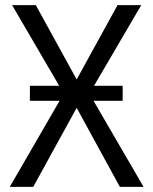

<svg xmlns="http://www.w3.org/2000/svg" viewBox="-20 -725 595 745"><path d="M18 0 235 -375 236 -347 27 -705H119L285 -403H270L436 -705H528L319 -348V-375L537 0H445L269 -322H286L109 0ZM96 -334V-392H456V-334Z"/></svg>

Font: Nunito Sans 10pt Condensed
Style: Regular
Weight: 400
Width: 3
Designer: Vernon Adams
Foundry: Vernon Adams
Version: Version 3.101;gftools[0.9.27]